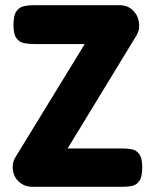

<svg xmlns="http://www.w3.org/2000/svg" viewBox="-20 -710 596 741"><path d="M105 11Q73 11 51 -10.5Q29 -32 29 -65Q29 -77 32 -87Q35 -97 40 -104L307 -540H112Q92 -540 73.5 -543.5Q55 -547 43.5 -562.5Q32 -578 32 -613Q32 -650 43 -666Q54 -682 71.5 -686Q89 -690 109 -690H442Q474 -690 495 -668Q516 -646 517 -614Q518 -601 514.5 -590.5Q511 -580 506 -572L241 -137H454Q473 -137 490 -133.5Q507 -130 518 -114.5Q529 -99 529 -65Q529 -28 518 -12Q507 4 489.5 7.5Q472 11 452 11Z"/></svg>

Font: Fredoka SemiCondensed SemiBold
Style: Regular
Weight: 600
Width: 4
Designer: Ben Nathan
Foundry: Milena B. Brandão, Ben Nathan
Version: Version 2.001